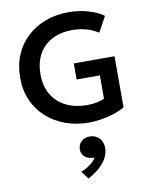

<svg xmlns="http://www.w3.org/2000/svg" viewBox="-112 -795 976 1248"><g transform="rotate(-10 376.0 -171.0)"><path d="M437 15Q354.5 15 283.2 -10.5Q212 -36 158.5 -83.5Q105 -131 75 -198.2Q45 -265.5 45 -349Q45 -432.5 73.8 -500Q102.5 -567.5 154.5 -615.5Q206.5 -663.5 276 -689.2Q345.5 -715 427 -715Q464.5 -715 504 -709Q543.5 -703 582.8 -689Q622 -675 658 -650.5L602.5 -549Q565 -573 522 -584.8Q479 -596.5 432.5 -596.5Q374 -596.5 327 -579.5Q280 -562.5 247 -530.2Q214 -498 196.5 -452.2Q179 -406.5 179 -349Q179 -268.5 213.2 -212.5Q247.5 -156.5 307.2 -127.8Q367 -99 444 -99Q479.5 -99 509 -105.8Q538.5 -112.5 558 -121V-275H404.5V-381H673.5V-44Q644.5 -26 602.8 -12.5Q561 1 516.8 8Q472.5 15 437 15ZM369 372.5 330.5 321Q365 308 392 287.2Q419 266.5 431.5 245Q428 245 424.5 245Q405.5 245 387.5 237.8Q369.5 230.5 357.8 214.8Q346 199 346 178Q346 145 367.8 124.8Q389.5 104.5 423.5 104.5Q461.5 104.5 485.8 129.5Q510 154.5 510 195Q510 227.5 494.2 258.5Q478.5 289.5 447.2 318.2Q416 347 369 372.5Z"/></g></svg>

Font: Geologica EX Med
Style: Regular
Weight: 500
Designer: Sindre Bremnes, Frode Helland
Foundry: Monokrom Skriftforlag AS
Version: Version 1.010;gftools[0.9.28]